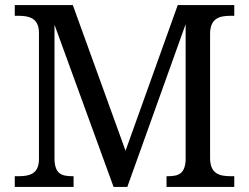

<svg xmlns="http://www.w3.org/2000/svg" viewBox="-20 -734 978 754"><path d="M38 0H269V-42H266C221 -42 194 -51 194 -114V-637L426 0H480L709 -639V-105C706 -50 680 -42 637 -42H634V0H900V-42H887C842 -42 805 -51 805 -114V-600C805 -663 842 -672 887 -672H900V-714H678L473 -142L266 -714H38V-672H51C95 -672 133 -663 133 -604V-109C133 -50 95 -42 51 -42H38Z"/></svg>

Font: Noto Fangsong KSS Vertical
Style: Regular
Weight: 400
Designer: LIU Zhao, ZHANG Congyu, Kushim JIANG
Foundry: Guyu Beijing Co. Ltd.
Version: Version 1.000;November 16, 2022;FontCreator 11.5.0.2427 64-b